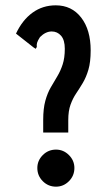

<svg xmlns="http://www.w3.org/2000/svg" viewBox="-20 -688 390 720"><path d="M142 -238Q142 -281 150 -310Q158 -339 170.5 -360.5Q183 -382 195 -402Q207 -422 215 -446.5Q223 -471 223 -505Q223 -538 209 -554Q195 -570 174 -570Q151 -570 130 -549Q121 -535 119 -527.5Q117 -520 118 -512L114 -505L106 -510L40 -562Q64 -613 102 -640.5Q140 -668 189 -668Q249 -668 284.5 -622Q320 -576 320 -499Q320 -455 311.5 -426.5Q303 -398 290.5 -377Q278 -356 265.5 -337.5Q253 -319 244.5 -295.5Q236 -272 236 -238V-191H142ZM190 12Q161 12 140.5 -8.5Q120 -29 120 -58Q120 -86 140.5 -106.5Q161 -127 190 -127Q218 -127 238.5 -106.5Q259 -86 259 -58Q259 -29 238.5 -8.5Q218 12 190 12Z"/></svg>

Font: Inconsolata ExtraCondensed Black
Style: Regular
Weight: 900
Width: 2
Monospace: yes
Designer: Raph Levien, Cyreal, Brenton Simpson
Foundry: Raph Levien, Cyreal, Google
Version: Version 3.001; ttfautohint (v1.8.2.53-6de2)